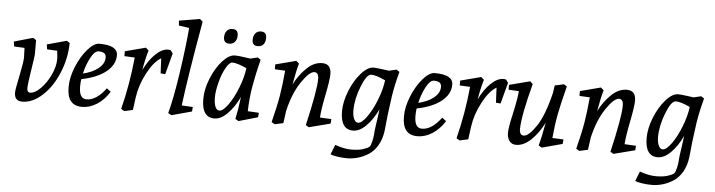

<svg xmlns="http://www.w3.org/2000/svg" viewBox="-55 -1033 5702 1532"><g transform="rotate(5 2796.0 -267.5)"><path d="M136 11Q73 11 73 -57Q73 -80 96.5 -193Q120 -306 120 -342Q120 -348 119 -366.5Q118 -385 118 -402L117 -418L34 -422L28 -461L179 -504L204 -488V-372Q204 -359 186 -246Q168 -133 168 -99.5Q168 -66 192 -66Q231 -66 276.5 -112Q322 -158 353.5 -225.5Q385 -293 385 -351Q385 -372 379 -418L298 -422L292 -461L449 -504L473 -488Q471 -364 422.5 -247.5Q374 -131 296 -60Q218 11 136 11Z M710 -503Q857 -503 857 -423Q857 -347 786.5 -290.5Q716 -234 590 -209Q586 -181 586 -149Q586 -52 646 -52Q725 -52 800 -154L833 -129Q791 -62 733.5 -25.5Q676 11 615 11Q493 11 495 -139Q495 -214 530 -300Q565 -386 616 -444.5Q667 -503 710 -503ZM599 -255Q675 -272 722 -310.5Q769 -349 769 -397Q769 -421 754 -431.5Q739 -442 708.5 -442Q678 -442 647.5 -386Q617 -330 599 -255Z M1259 -504Q1278 -504 1282 -500L1299 -476L1254 -307L1217 -310L1211 -430Q1154 -398 1102 -300.5Q1050 -203 1036 -104L1022 0L954 15L928 0Q980 -206 1000 -418L917 -422V-461L1082 -504L1105 -484Q1083 -409 1069 -324Q1109 -406 1160.5 -455Q1212 -504 1259 -504Z M1492 -770 1515 -750Q1437 -310 1407 -70L1496 -65L1493 -29L1331 15L1305 0Q1338 -122 1369 -332Q1400 -542 1412 -691L1329 -703L1326 -742Z M1675 11Q1574 11 1574 -134Q1574 -136 1574 -139Q1574 -214 1608.5 -300.5Q1643 -387 1695.5 -445.5Q1748 -504 1795 -504Q1822 -504 1866 -497.5Q1910 -491 1919 -490L1978 -504L2002 -488Q1972 -366 1955.5 -272Q1939 -178 1936 -70L2025 -65L2022 -29L1869 15L1843 0Q1858 -68 1872 -178Q1830 -92 1778 -40.5Q1726 11 1675 11ZM1709 -55Q1738 -55 1778.5 -111Q1819 -167 1852.5 -252Q1886 -337 1895 -411Q1817 -446 1781 -446Q1757 -446 1729.5 -398Q1702 -350 1683.5 -279.5Q1665 -209 1665 -158.5Q1665 -108 1677 -81.5Q1689 -55 1709 -55ZM1987 -713Q2031 -713 2031 -665Q2031 -633 2015.5 -613.5Q2000 -594 1970 -594Q1925 -594 1925 -641Q1925 -673 1941 -693Q1957 -713 1987 -713ZM1758 -713Q1803 -713 1803 -665Q1803 -633 1786.5 -613.5Q1770 -594 1741 -594Q1696 -594 1696 -641Q1696 -673 1712 -693Q1728 -713 1758 -713Z M2495 -504Q2567 -504 2567 -422Q2567 -377 2542.5 -255Q2518 -133 2514 -70L2606 -65L2603 -29L2432 15L2407 0Q2473 -284 2473 -375Q2473 -427 2439 -427Q2399 -427 2336.5 -334.5Q2274 -242 2241 -101L2227 0L2159 15L2133 0Q2166 -130 2180 -214Q2194 -298 2205 -418L2122 -422V-461L2287 -504L2310 -484Q2293 -428 2273 -314Q2313 -392 2371 -448Q2429 -504 2495 -504Z M2624 215 2655 137Q2728 163 2785.5 163Q2843 163 2880.5 150.5Q2918 138 2928.5 127.5Q2939 117 2947 82.5Q2955 48 2956 25Q2957 2 2961 -26.5Q2965 -55 2971.5 -99.5Q2978 -144 2982 -177Q2941 -91 2889 -40Q2837 11 2786 11Q2685 11 2685 -135Q2685 -211 2719.5 -298Q2754 -385 2806.5 -444.5Q2859 -504 2906 -504Q2925 -504 2978 -497L3030 -490L3090 -504L3114 -488Q3084 -375 3071 -290Q3047 -122 3038 -14Q3030 55 3000.5 106Q2971 157 2928.5 184Q2886 211 2842.5 223Q2799 235 2759.5 235Q2720 235 2680 229Q2640 223 2624 215ZM2892 -446Q2856 -446 2815.5 -343.5Q2775 -241 2775 -150Q2775 -108 2787.5 -81.5Q2800 -55 2820 -55Q2849 -55 2889.5 -111Q2930 -167 2963.5 -252Q2997 -337 3006 -411Q2932 -446 2892 -446Z M3396 -503Q3543 -503 3543 -423Q3543 -347 3472.5 -290.5Q3402 -234 3276 -209Q3272 -181 3272 -149Q3272 -52 3332 -52Q3411 -52 3486 -154L3519 -129Q3477 -62 3419.5 -25.5Q3362 11 3301 11Q3179 11 3181 -139Q3181 -214 3216 -300Q3251 -386 3302 -444.5Q3353 -503 3396 -503ZM3285 -255Q3361 -272 3408 -310.5Q3455 -349 3455 -397Q3455 -421 3440 -431.5Q3425 -442 3394.5 -442Q3364 -442 3333.5 -386Q3303 -330 3285 -255Z M3945 -504Q3964 -504 3968 -500L3985 -476L3940 -307L3903 -310L3897 -430Q3840 -398 3788 -300.5Q3736 -203 3722 -104L3708 0L3640 15L3614 0Q3666 -206 3686 -418L3603 -422V-461L3768 -504L3791 -484Q3769 -409 3755 -324Q3795 -406 3846.5 -455Q3898 -504 3945 -504Z M4091 11Q4056 11 4037.5 -15Q4019 -41 4019 -80Q4019 -119 4045 -234Q4071 -349 4077 -418L3994 -422V-461L4160 -504L4182 -484Q4114 -227 4112 -119Q4112 -68 4146 -68Q4186 -68 4245.5 -156.5Q4305 -245 4349 -427L4358 -488L4431 -504L4455 -488Q4418 -345 4402 -261.5Q4386 -178 4376 -69L4465 -65L4462 -29L4298 15L4272 0Q4291 -67 4312 -185Q4266 -96 4208.5 -42.5Q4151 11 4091 11Z M4935 -504Q5007 -504 5007 -422Q5007 -377 4982.5 -255Q4958 -133 4954 -70L5046 -65L5043 -29L4872 15L4847 0Q4913 -284 4913 -375Q4913 -427 4879 -427Q4839 -427 4776.5 -334.5Q4714 -242 4681 -101L4667 0L4599 15L4573 0Q4606 -130 4620 -214Q4634 -298 4645 -418L4562 -422V-461L4727 -504L4750 -484Q4733 -428 4713 -314Q4753 -392 4811 -448Q4869 -504 4935 -504Z M5064 215 5095 137Q5168 163 5225.5 163Q5283 163 5320.5 150.5Q5358 138 5368.5 127.5Q5379 117 5387 82.5Q5395 48 5396 25Q5397 2 5401 -26.5Q5405 -55 5411.5 -99.5Q5418 -144 5422 -177Q5381 -91 5329 -40Q5277 11 5226 11Q5125 11 5125 -135Q5125 -211 5159.5 -298Q5194 -385 5246.5 -444.5Q5299 -504 5346 -504Q5365 -504 5418 -497L5470 -490L5530 -504L5554 -488Q5524 -375 5511 -290Q5487 -122 5478 -14Q5470 55 5440.5 106Q5411 157 5368.5 184Q5326 211 5282.5 223Q5239 235 5199.5 235Q5160 235 5120 229Q5080 223 5064 215ZM5332 -446Q5296 -446 5255.5 -343.5Q5215 -241 5215 -150Q5215 -108 5227.5 -81.5Q5240 -55 5260 -55Q5289 -55 5329.5 -111Q5370 -167 5403.5 -252Q5437 -337 5446 -411Q5372 -446 5332 -446Z"/></g></svg>

Font: Andada
Style: Italic
Weight: 400
Italic angle: -8.29999°
Designer: Carolina Giovagnoli
Foundry: Carolina Giovagnoli
Version: Version 1.003